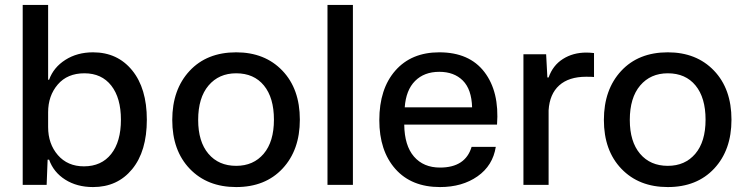

<svg xmlns="http://www.w3.org/2000/svg" viewBox="-20 -749 3024 778"><path d="M357 9Q292 9 244.5 -21Q197 -51 179 -102H173L169 0H72V-729H175V-426H179Q197 -476 245 -506.5Q293 -537 357 -537Q456 -537 515.5 -464Q575 -391 575 -264Q575 -136 515.5 -63.5Q456 9 357 9ZM320 -75Q391 -75 430.5 -125Q470 -175 470 -264Q470 -352 431 -402Q392 -452 322 -452Q253 -452 214 -406.5Q175 -361 175 -294V-234Q175 -166 214.5 -120.5Q254 -75 320 -75Z M937 9Q820 9 749 -65Q678 -139 678 -263Q678 -386 748 -461.5Q818 -537 937 -537Q1053 -537 1124 -463Q1195 -389 1195 -264Q1195 -141 1125 -66Q1055 9 937 9ZM937 -77Q1007 -77 1048.5 -126Q1090 -175 1090 -264Q1090 -353 1049.5 -402.5Q1009 -452 937 -452Q867 -452 825 -402.5Q783 -353 783 -263Q783 -175 824.5 -126Q866 -77 937 -77Z M1307 0V-729H1410V0Z M1763 9Q1647 9 1582 -64.5Q1517 -138 1517 -262Q1517 -389 1582 -463Q1647 -537 1760 -537Q1882 -537 1943 -457Q2004 -377 1994 -244H1618Q1619 -159 1657.5 -114.5Q1696 -70 1763 -70Q1866 -70 1891 -154H1989Q1977 -78 1915 -34.5Q1853 9 1763 9ZM1620 -314H1893Q1891 -387 1855.5 -422.5Q1820 -458 1760 -458Q1699 -458 1662 -421Q1625 -384 1620 -314Z M2101 0V-529H2193L2198 -435H2203Q2220 -484 2261 -510Q2302 -536 2356 -536Q2369 -536 2387 -534V-437Q2379 -438 2355 -438Q2285 -438 2246 -403Q2207 -368 2203 -302V0Z M2686 9Q2569 9 2498 -65Q2427 -139 2427 -263Q2427 -386 2497 -461.5Q2567 -537 2686 -537Q2802 -537 2873 -463Q2944 -389 2944 -264Q2944 -141 2874 -66Q2804 9 2686 9ZM2686 -77Q2756 -77 2797.5 -126Q2839 -175 2839 -264Q2839 -353 2798.5 -402.5Q2758 -452 2686 -452Q2616 -452 2574 -402.5Q2532 -353 2532 -263Q2532 -175 2573.5 -126Q2615 -77 2686 -77Z"/></svg>

Font: Mona Sans Medium
Style: Regular
Weight: 500
Designer: Deni Anggara
Foundry: GitHub
Version: Version 2.000;Glyphs 3.2.3 (3260)